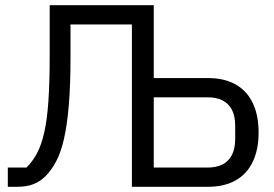

<svg xmlns="http://www.w3.org/2000/svg" viewBox="-20 -718 1054 738"><path d="M10 0V-74H82Q105 -97 122 -128.5Q139 -160 150 -208.5Q161 -257 166 -329Q171 -401 171 -505V-698H571V-418H779Q842 -418 885.5 -393.5Q929 -369 951.5 -322Q974 -275 974 -209Q974 -143 951.5 -96Q929 -49 885.5 -24.5Q842 0 779 0H487V-624H251V-499Q251 -391 244.5 -314Q238 -237 226 -184.5Q214 -132 196 -98Q178 -64 155 -41Q134 -20 108 -10Q82 0 46 0ZM571 -74H779Q812 -74 835.5 -86Q859 -98 871.5 -122.5Q884 -147 884 -183V-235Q884 -272 871.5 -296Q859 -320 835.5 -332Q812 -344 779 -344H571Z"/></svg>

Font: IBM Plex Sans Var
Style: Regular
Weight: 400
Designer: Mike Abbink, Paul van der Laan, Pieter van Rosmalen
Foundry: Bold Monday
Version: Version 3.000